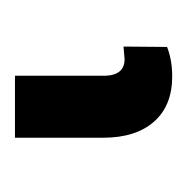

<svg xmlns="http://www.w3.org/2000/svg" viewBox="-17 26 248 254"><g transform="rotate(-90 107.0 153.0)"><path d="M133.8 48.8V168.5Q134.8 193.8 155.8 193.8L172.4 192.4L171.9 250Q154.8 256.8 132.8 256.8Q94.2 256.8 73 232.7Q51.8 208.5 51.8 165.5V48.8Z"/></g></svg>

Font: Roboto Condensed
Style: Bold
Weight: 700
Designer: Google
Version: Version 2.134; 2016